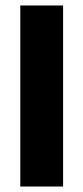

<svg xmlns="http://www.w3.org/2000/svg" viewBox="-20 -680 304 700"><path d="M54 0H210V-660H54Z"/></svg>

Font: Bricolage Grotesque 10pt Condensed ExtraBold
Style: Regular
Weight: 800
Width: 3
Designer: Mathieu Triay
Foundry: Atelier Triay
Version: Version 1.000;gftools[0.9.29]